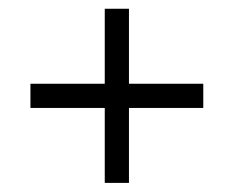

<svg xmlns="http://www.w3.org/2000/svg" viewBox="-20 -534 535 434"><path d="M439.5 -290H271.5V-120.6H216.8V-290H48.8V-344.7H216.8V-514.2H271.5V-344.7H439.5Z"/></svg>

Font: SaysetthaMai
Style: Regular
Weight: 400
Designer: John M. Durdin
Foundry: Lao Script for Windows
Version: Version 1.101